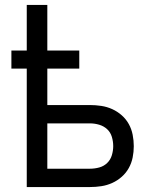

<svg xmlns="http://www.w3.org/2000/svg" viewBox="-20 -755 640 775"><path d="M88 0V-478H26V-551H88V-735H171V-551H300V-478H171V-331H343Q366 -331 389 -327.5Q412 -324 433 -314.5Q454 -305 471.5 -289.5Q489 -274 500 -254Q511 -234 515.5 -211Q520 -188 520 -165Q520 -142 515.5 -119.5Q511 -97 500 -77Q489 -57 471.5 -41.5Q454 -26 433 -16.5Q412 -7 389 -3.5Q366 0 343 0ZM171 -74H343Q362 -74 380.5 -79Q399 -84 412.5 -97Q426 -110 431.5 -128.5Q437 -147 437 -165Q437 -184 431.5 -202.5Q426 -221 412.5 -233.5Q399 -246 380.5 -251.5Q362 -257 343 -257H171Z"/></svg>

Font: Zed Mono Extended
Style: Regular
Weight: 400
Width: 7
Monospace: yes
Designer: Belleve Invis
Foundry: Belleve Invis
Version: Version 1.0.0; ttfautohint (v1.8.4)